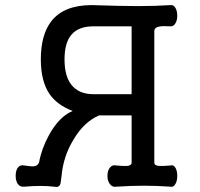

<svg xmlns="http://www.w3.org/2000/svg" viewBox="-20 -738 790 760"><path d="M501 -633.8V-365.2H349.6Q292 -365.2 262.7 -402.3Q235.4 -436.5 235.4 -502.9Q235.4 -568.4 262.7 -600.6Q291 -633.8 349.6 -633.8ZM590.8 -614.3Q590.8 -628.9 609.4 -632.8Q623 -635.7 655.3 -633.8Q667 -632.8 674.8 -646.5Q681.6 -658.2 681.6 -675.8Q681.6 -694.3 674.8 -706.1Q667 -719.7 655.3 -717.8Q594.7 -713.9 527.3 -713.9Q459 -713.9 342.8 -717.8Q232.4 -717.8 182.6 -653.3Q141.6 -599.6 141.6 -502.9Q141.6 -417 175.8 -366.2Q206.1 -322.3 267.6 -298.8Q213.9 -276.4 173.8 -203.1Q144.5 -149.4 134.8 -95.7Q129.9 -82 116.2 -80.1Q106.4 -78.1 75.2 -83Q59.6 -86.9 49.8 -73.2Q42 -61.5 42 -42Q42 -23.4 49.8 -10.7Q59.6 2.9 75.2 1Q110.4 -2 139.6 -2Q169.9 -2 194.3 1Q210.9 4.9 216.8 -4.9Q220.7 -11.7 222.7 -34.2L223.6 -41Q230.5 -119.1 270.5 -184.6Q311.5 -254.9 372.1 -281.2H501V-93.8Q501 -83 483.4 -81.1Q470.7 -80.1 440.4 -83Q423.8 -86.9 414.1 -73.2Q405.3 -61.5 405.3 -42Q405.3 -22.5 414.1 -10.7Q423.8 3.9 440.4 1Q496.1 -2.9 548.8 -2.9Q601.6 -2.9 655.3 1Q667 3.9 674.8 -10.7Q681.6 -22.5 681.6 -42Q681.6 -61.5 674.8 -73.2Q667 -86.9 655.3 -83Q623 -80.1 609.4 -81.1Q590.8 -83 590.8 -93.8Z"/></svg>

Font: Gungsuh
Style: Regular
Weight: 400
Version: Version 2.21